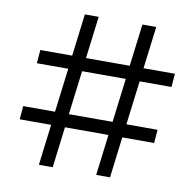

<svg xmlns="http://www.w3.org/2000/svg" viewBox="-78 -780 876 861"><g transform="rotate(10 359.5 -350.0)"><path d="M679 -447 684 -508H541L565 -700H502L478 -508H279L303 -700H240L216 -508H71L66 -447H209L184 -247H39L34 -186H177L154 0H217L240 -186H438L415 0H478L501 -186H646L651 -247H509L534 -447ZM446 -247H247L272 -447H471Z"/></g></svg>

Font: Juman Normal
Style: Regular
Weight: 300
Designer: Bandar Raffah (Arabic) Julieta Ulanovsky (Latin)
Foundry: Caramella
Version: Version 5.022;PS 005.022;hotconv 1.0.88;makeotf.lib2.5.64775